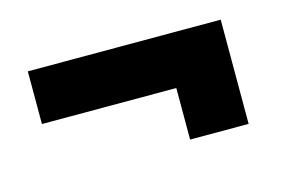

<svg xmlns="http://www.w3.org/2000/svg" viewBox="-45 -430 626 412"><g transform="rotate(-15 267.5 -224.0)"><path d="M371.5 -340.5V-223.5H37V-340.5ZM465.5 -109H335.5V-340.5H465.5Z"/></g></svg>

Font: Hepta Slab
Style: Bold
Weight: 700
Designer: Michael LaGattuta
Foundry: Michael LaGattuta
Version: Version 1.100